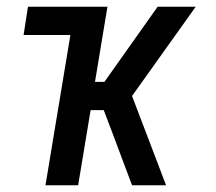

<svg xmlns="http://www.w3.org/2000/svg" viewBox="-20 -550 640 570"><path d="M115 0 189 -446H50L63 -530H299L262 -307H290L448 -530H561L372 -265L473 0H372L312 -160L288 -223H249L212 0Z"/></svg>

Font: Iosevka Curly Medium Extended
Style: Italic
Weight: 500
Width: 7
Italic angle: -9°
Monospace: yes
Designer: Belleve Invis
Foundry: Belleve Invis
Version: Version 11.1.0; ttfautohint (v1.8.3)